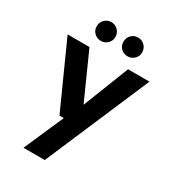

<svg xmlns="http://www.w3.org/2000/svg" viewBox="-217 -818 1042 1156"><g transform="rotate(30 304.5 -240.0)"><path d="M131 220 252 -56H222L20 -504H172L315 -185L440 -504H589L279 220ZM212 -570Q185 -570 166 -588.5Q147 -607 147 -634Q147 -662 166 -681Q185 -700 212 -700Q239 -700 258 -681Q277 -662 277 -634Q277 -607 258 -588.5Q239 -570 212 -570ZM398 -570Q370 -570 351.5 -588.5Q333 -607 333 -634Q333 -662 351.5 -681Q370 -700 398 -700Q425 -700 444 -681Q463 -662 463 -634Q463 -607 444 -588.5Q425 -570 398 -570Z"/></g></svg>

Font: DM Sans ExtraBold
Style: Regular
Weight: 800
Designer: Colophon Foundry, Jonny Pinhorn
Foundry: Colophon Foundry
Version: Version 4.004; ttfautohint (v1.8.4.7-5d5b)